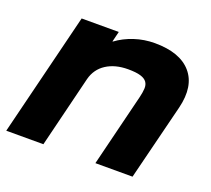

<svg xmlns="http://www.w3.org/2000/svg" viewBox="-111 -781 1013 923"><g transform="rotate(20 395.0 -320.0)"><path d="M748 -389 651 0H461L553 -373Q559 -398 560 -417.5Q561 -437 551.5 -450.5Q542 -464 519 -471Q496 -478 455 -478Q389 -478 344 -449Q299 -420 285 -366L195 0H5L161 -631H351L338 -578H340Q379 -607 429 -623.5Q479 -640 533 -640Q662 -640 719.5 -573.5Q777 -507 748 -389Z"/></g></svg>

Font: TypoPRO Sinkin Sans
Style: 800 Black Italic
Weight: 900
Italic angle: -112°
Designer: Keith Bates
Foundry: K-Type
Version: Sinkin Sans (version 1.0)  by Keith Bates   •   © 2014   www